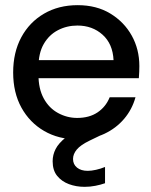

<svg xmlns="http://www.w3.org/2000/svg" viewBox="-20 -528 585 744"><path d="M280 12Q207 12 151 -20.5Q95 -53 63 -111Q31 -169 31 -247Q31 -325 62.5 -383.5Q94 -442 150.5 -475Q207 -508 281 -508Q354 -508 407.5 -475.5Q461 -443 490.5 -390Q520 -337 520 -272Q520 -262 519.5 -250Q519 -238 518 -225H104V-295H420Q417 -358 377.5 -393.5Q338 -429 280 -429Q239 -429 204.5 -411Q170 -393 149.5 -357.5Q129 -322 129 -267V-239Q129 -184 149.5 -146.5Q170 -109 205 -90Q240 -71 279 -71Q326 -71 358 -92.5Q390 -114 405 -151H505Q492 -104 461 -67.5Q430 -31 384.5 -9.5Q339 12 280 12ZM308 196Q275 196 247 185.5Q219 175 201.5 153.5Q184 132 184 97Q184 72 195.5 49.5Q207 27 234.5 5Q262 -17 309 -37L359 -59L383 -10L327 17Q292 34 277.5 51.5Q263 69 263 88Q263 109 278.5 121.5Q294 134 320 134Q334 134 352 130Q370 126 387 119V182Q370 188 349.5 192Q329 196 308 196Z"/></svg>

Font: DM Sans 36pt Medium
Style: Regular
Weight: 500
Designer: Colophon Foundry, Jonny Pinhorn
Foundry: Colophon Foundry
Version: Version 4.004;gftools[0.9.30]